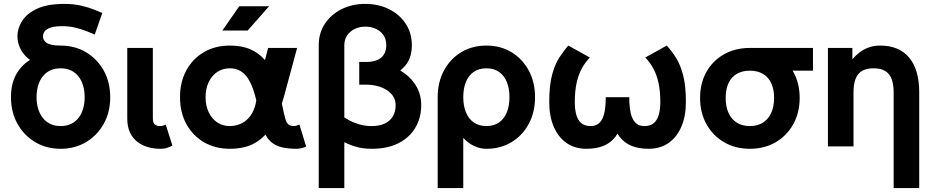

<svg xmlns="http://www.w3.org/2000/svg" viewBox="-20 -755 4824 990"><path d="M36.6 -253.9Q36.6 -176.8 70.1 -116.7Q103.5 -56.6 161.4 -22.2Q219.2 12.2 292.5 12.2Q366 12.2 423.7 -22.2Q481.4 -56.6 514.9 -116.7Q548.3 -176.8 548.3 -253.9Q548.3 -331.1 514.9 -391.1Q481.4 -451.2 423.7 -485.6Q366 -520 292.5 -520V-402.8Q322.5 -402.8 345.7 -392Q368.9 -381.1 384.6 -361.1Q400.4 -341.1 408.4 -313.8Q416.5 -286.6 416.5 -253.9Q416.5 -221.4 408.4 -194.1Q400.4 -166.7 384.6 -146.7Q368.9 -126.7 345.7 -115.8Q322.5 -105 292.5 -105Q262.5 -105 239.3 -116.1Q216.1 -127.2 200.3 -147.5Q184.6 -167.7 176.5 -194.8Q168.5 -221.9 168.5 -253.9Q168.5 -286.6 176.5 -313.8Q184.6 -341.1 200.3 -361.1Q216.1 -381.1 239.3 -392Q262.5 -402.8 292.5 -402.8V-485.8Q219.2 -485.8 161.4 -460Q103.5 -434.1 70.1 -382.6Q36.6 -331.1 36.6 -253.9ZM311.8 -734.9Q224.4 -734.9 171.1 -710Q117.9 -685.1 93.9 -646.7Q69.8 -608.4 69.8 -568.1Q69.8 -538.1 82.8 -508.7Q95.7 -479.2 122.9 -455.3Q150.1 -431.4 192.3 -417.1Q234.4 -402.8 292.5 -402.8V-520Q264.6 -520 246.7 -524Q228.8 -528.1 219 -535Q209.2 -542 205.4 -550.5Q201.7 -559.1 201.7 -568.1Q201.7 -580.3 209.7 -592.4Q217.8 -604.5 239.5 -612.3Q261.2 -620.1 302.2 -620.1Q337.6 -620.1 369.8 -612.1Q401.9 -604 427.5 -593.9Q453.1 -583.7 468.5 -576.9L507.6 -688Q492.7 -694.3 465.1 -705.6Q437.5 -716.8 398.8 -725.8Q360.1 -734.9 311.8 -734.9Z M834.5 -112.8Q829.8 -109.9 821.4 -107.4Q813 -105 806.6 -105Q796.6 -105 789.2 -107.3Q781.7 -109.6 777.1 -114.6Q772.5 -119.6 770.3 -127.1Q768.1 -134.5 768.1 -144.5V-214.8V-282.2V-507.8H636.2V-282.2V-214.8V-144.5Q636.2 -101.6 650.4 -71.5Q664.6 -41.5 689 -23.1Q713.4 -4.6 743.8 3.8Q774.2 12.2 806.6 12.2Q828.6 12.2 844.6 6.3Q860.6 0.5 869.1 -4.4Z M1164.8 -402.8Q1197.5 -402.8 1220.5 -388.5Q1243.4 -374.3 1259 -349.9Q1274.7 -325.4 1285.3 -294.2Q1295.9 -262.9 1303.7 -229Q1311.5 -195.1 1318.5 -161.7Q1325.4 -128.4 1333.7 -100.1Q1347.7 -51.5 1372.9 -27.5Q1398.2 -3.4 1432.6 4.4Q1467 12.2 1508.1 12.2Q1521 12.2 1535.5 8.8Q1550 5.4 1558.6 0.5L1523.9 -112.8Q1519.3 -110.4 1510.7 -107.7Q1502.2 -105 1495.8 -105Q1478 -105 1468 -112.8Q1458 -120.6 1453.1 -136.7Q1444.1 -166.5 1436.4 -206.3Q1428.7 -246.1 1418.2 -289.2Q1407.7 -332.3 1390.1 -373.3Q1372.6 -414.3 1344 -447.5Q1315.4 -480.7 1271.7 -500.4Q1228 -520 1164.8 -520Q1089.6 -520 1031.6 -486.2Q973.6 -452.4 940.9 -392.3Q908.2 -332.3 908.2 -253.9Q908.2 -175.5 940.9 -115.6Q973.6 -55.7 1031.6 -21.7Q1089.6 12.2 1164.8 12.2Q1243.7 12.2 1296.8 -19Q1349.9 -50.3 1384.8 -109.9Q1419.7 -169.4 1443.4 -253.9L1512 -507.8H1362.5L1304.9 -286.1Q1304.9 -235.8 1293 -201Q1281 -166.3 1260.7 -145.1Q1240.5 -124 1215.6 -114.5Q1190.7 -105 1164.8 -105Q1128.2 -105 1100.1 -123.9Q1072 -142.8 1056 -176.4Q1040 -210 1040 -253.9Q1040 -297.9 1056 -331.4Q1072 -365 1100.1 -383.9Q1128.2 -402.8 1164.8 -402.8ZM1257.1 -597.7H1126.7L1213.6 -722.7H1367.4Z M1897.5 12.2Q1849.1 12.2 1810.4 0.1Q1771.7 -12 1744.3 -27.7Q1716.8 -43.5 1702.3 -55.5Q1687.7 -67.6 1687.7 -67.6L1732.9 -166.5Q1732.9 -166.5 1744.9 -157.2Q1756.8 -147.9 1778.6 -135.7Q1800.3 -123.5 1830.6 -114.3Q1860.8 -105 1897.5 -105Q1936.5 -105 1963.9 -117.9Q1991.2 -130.9 2005.6 -155Q2020 -179.2 2020 -212.8Q2020 -238.3 2007.6 -257.8Q1995.1 -277.3 1973.8 -290.9Q1952.4 -304.4 1925.3 -311.4Q1898.2 -318.4 1868.9 -318.4V-435.5Q1949.5 -435.5 2013.4 -407.1Q2077.4 -378.7 2114.6 -328.5Q2151.9 -278.4 2151.9 -212.9Q2151.9 -147.7 2121.8 -96.8Q2091.8 -45.9 2034.9 -16.8Q1978 12.2 1897.5 12.2ZM1832.3 -435.5H1868.9V-318.4H1832.3ZM1755.4 -522Q1755.4 -511 1755.4 -474.1Q1755.4 -437.3 1755.4 -382.7Q1755.4 -328.1 1755.4 -263.4Q1755.4 -198.7 1755.4 -131.7Q1755.4 -64.7 1755.4 -2.8Q1755.4 59.1 1755.4 108.2Q1755.4 157.3 1755.4 186.1Q1755.4 214.8 1755.4 214.8H1623.5Q1623.5 214.8 1623.5 181.3Q1623.5 147.7 1623.5 90.9Q1623.5 34.2 1623.5 -35.7Q1623.5 -105.6 1623.5 -179.6Q1623.5 -253.7 1623.5 -321.8Q1623.5 -389.9 1623.5 -442.5Q1623.5 -495.1 1623.5 -522Q1623.5 -584.5 1655 -632.3Q1686.5 -680.2 1740.8 -707.5Q1795.2 -734.9 1863.4 -734.9Q1932.2 -734.9 1986.5 -707.5Q2040.8 -680.2 2072.1 -632.3Q2103.5 -584.5 2103.5 -522Q2103.5 -460 2073.5 -421.3Q2043.5 -382.6 1990.5 -364.7Q1937.5 -346.9 1868.9 -346.9V-435.5Q1894.5 -435.5 1913.8 -441.4Q1933.1 -447.3 1945.9 -458.3Q1958.7 -469.2 1965.2 -485.4Q1971.7 -501.5 1971.7 -522Q1971.7 -553.2 1956.9 -574.5Q1942.1 -595.7 1917.5 -606.7Q1892.8 -617.7 1863.5 -617.7Q1834.2 -617.7 1809.7 -606Q1785.2 -594.2 1770.3 -572.8Q1755.4 -551.3 1755.4 -522Z M2236.8 -253.9V214.8H2368.7V-43.9Q2383.1 -28.1 2401.7 -15.4Q2420.4 -2.7 2442.4 4.8Q2464.4 12.2 2487.8 12.2Q2561.3 12.2 2617.8 -22.2Q2674.3 -56.6 2706.5 -116.7Q2738.8 -176.8 2738.8 -253.9Q2738.8 -331.1 2706.5 -391.1Q2674.3 -451.2 2617.8 -485.6Q2561.3 -520 2487.8 -520Q2414.6 -520 2357.9 -485.6Q2301.3 -451.2 2269 -391.1Q2236.8 -331.1 2236.8 -253.9ZM2368.7 -253.9Q2368.7 -298.8 2382.3 -332.3Q2396 -365.7 2422.6 -384.3Q2449.2 -402.8 2487.8 -402.8Q2526.6 -402.8 2553.1 -384.3Q2579.6 -365.7 2593.3 -332.3Q2606.9 -298.8 2606.9 -253.9Q2606.9 -209.2 2593.3 -175.7Q2579.6 -142.1 2553.1 -123.5Q2526.6 -105 2487.8 -105Q2449.2 -105 2422.6 -123.9Q2396 -142.8 2382.3 -176.4Q2368.7 -210 2368.7 -253.9Z M2812 -228.5Q2812 -314 2826.5 -368.5Q2841.1 -423.1 2863.9 -458.3Q2886.7 -493.4 2910.6 -520L3021.2 -458.5Q2996.8 -432.9 2979.5 -400.8Q2962.2 -368.7 2953 -326.7Q2943.8 -284.7 2943.8 -228.5Q2943.8 -193.1 2951 -165.2Q2958.3 -137.2 2976.1 -121.1Q2993.9 -105 3025.6 -105Q3049.6 -105 3064.7 -116.5Q3079.8 -127.9 3088.4 -148.3Q3096.9 -168.7 3100.2 -195.8Q3103.5 -222.9 3103.5 -253.9H3201.7Q3201.7 -183.3 3189.8 -132.9Q3178 -82.5 3153.7 -50.4Q3129.4 -18.3 3092.2 -3.1Q3054.9 12.2 3004.2 12.2Q2943.8 12.2 2900.9 -17.9Q2857.9 -48.1 2835 -102.3Q2812 -156.5 2812 -228.5ZM3516.6 -228.5Q3516.6 -156.5 3493.5 -102.3Q3470.5 -48.1 3427.4 -17.9Q3384.3 12.2 3324 12.2Q3273.4 12.2 3236.1 -3.1Q3198.7 -18.3 3174.3 -50.4Q3149.9 -82.5 3138.1 -132.9Q3126.2 -183.3 3126.2 -253.9H3224.6Q3224.6 -222.9 3227.9 -195.8Q3231.2 -168.7 3239.7 -148.3Q3248.3 -127.9 3263.5 -116.5Q3278.8 -105 3302.5 -105Q3334.2 -105 3352.2 -121.1Q3370.1 -137.2 3377.4 -165.2Q3384.8 -193.1 3384.8 -228.5Q3384.8 -284.7 3375.6 -326.7Q3366.5 -368.7 3349.2 -400.8Q3332 -432.9 3307.4 -458.5L3418 -520Q3442.4 -493.4 3465 -458.3Q3487.5 -423.1 3502.1 -368.5Q3516.6 -314 3516.6 -228.5Z M4171.9 -507.8H3846.4V-390.6H4171.9ZM3721.7 -250.2Q3721.7 -295.4 3736.6 -326.8Q3751.5 -358.2 3779.4 -374.4Q3807.4 -390.6 3846.4 -390.6Q3885.5 -390.6 3913.5 -374.4Q3941.4 -358.2 3956.4 -326.8Q3971.4 -295.4 3971.4 -250.2Q3971.4 -205.1 3956.4 -172.5Q3941.4 -139.9 3913.5 -122.4Q3885.5 -105 3846.4 -105Q3807.4 -105 3779.4 -122.4Q3751.5 -139.9 3736.6 -172.5Q3721.7 -205.1 3721.7 -250.2ZM3589.8 -250.2Q3589.8 -174.1 3622.6 -114.9Q3655.3 -55.7 3713.3 -21.8Q3771.3 12.2 3846.4 12.2Q3922.1 12.2 3979.9 -21.8Q4037.7 -55.7 4070.5 -114.9Q4103.3 -174.1 4103.3 -250.2Q4103.3 -326.4 4070.4 -384.4Q4037.6 -442.4 3979.9 -475.1Q3922.1 -507.8 3846.4 -507.8Q3771.2 -507.8 3713.3 -475.1Q3655.3 -442.4 3622.6 -384.4Q3589.8 -326.4 3589.8 -250.2Z M4587.9 214.8H4719.7V-279.3Q4719.7 -396.5 4667.6 -458.3Q4615.5 -520 4517.6 -520Q4484.1 -520 4457.3 -509.6Q4430.4 -499.3 4410.2 -483.3Q4389.9 -467.3 4375 -449.2V-507.8H4249V0H4380.9V-279.3Q4380.9 -319.6 4391 -347Q4401.1 -374.5 4423.8 -388.7Q4446.5 -402.8 4484.4 -402.8Q4522.2 -402.8 4544.9 -388.7Q4567.6 -374.5 4577.8 -347Q4587.9 -319.6 4587.9 -279.3Z"/></svg>

Font: Giphurs
Style: Regular
Weight: 400
Version: Version 2.010